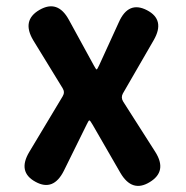

<svg xmlns="http://www.w3.org/2000/svg" viewBox="-20 -591 602 622"><path d="M95 -2Q36 -34 75 -99L183 -279Q191 -292 183 -305L88 -460Q49 -525 108 -559Q167 -593 203 -527L284 -379Q291 -366 293 -366Q295 -366 301 -379L365 -519Q396 -589 456 -558Q516 -527 478 -461L378 -288Q371 -275 379 -262L483 -99Q523 -36 465 -1Q408 34 370 -31L280 -187Q272 -201 269.5 -201Q267 -201 261 -188L187 -38Q153 30 95 -2Z"/></svg>

Font: Resource Han Rounded JP
Style: Bold
Weight: 700
Designer: Cyano Hao (round all glyphs); Ryoko NISHIZUKA 西塚涼子 (kana, bopomofo & ideographs); Paul D. Hunt (Latin, Greek & Cyrillic)
Foundry: Cyano Hao
Version: 0.990